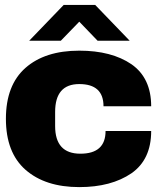

<svg xmlns="http://www.w3.org/2000/svg" viewBox="-20 -745 636 777"><path d="M504.9 -580.1H375L300.8 -657.2L226.1 -580.1H98.1L237.8 -725.1H365.2ZM300.8 -540Q431.6 -540 512.2 -484.9Q591.8 -429.2 591.8 -314.9H398.9Q398.9 -404.8 300.8 -404.8Q203.1 -404.8 203.1 -292V-234.9Q203.1 -123 305.2 -123Q407.2 -123 407.2 -214.8H591.8Q591.8 -99.6 512.2 -43.9Q430.2 12.2 300.8 12.2Q163.1 12.2 83 -58.1Q3.9 -127.9 3.9 -264.2Q3.9 -400.4 83 -470.2Q162.1 -540 300.8 -540Z"/></svg>

Font: Archivo-RBTV
Style: Regular
Weight: 500
Designer: Hector Gatti
Foundry: Hector Gatti
Version: ""